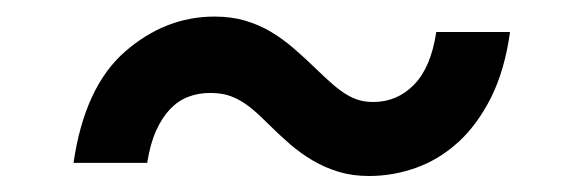

<svg xmlns="http://www.w3.org/2000/svg" viewBox="-20 -408 706 234"><path d="M69.6 -209.5Q83.1 -302.2 132.5 -345.2Q181.5 -387.8 241.5 -387.8Q262.1 -387.8 278.9 -382.8Q295.8 -377.8 310.4 -369.1Q324.9 -360.4 338.4 -348.7Q351.9 -337 365.8 -323.5Q376.4 -313.2 384.9 -305.8Q393.5 -298.3 401.5 -293.3Q409.4 -288.4 417.4 -286Q425.4 -283.7 435 -283.7Q464.1 -283.7 484.7 -304.9Q505.3 -326 511.7 -369H601.6Q595.2 -322.8 578.7 -289.6Q562.1 -256.4 538.9 -235.1Q515.6 -213.8 487.6 -203.7Q459.5 -193.5 429.7 -193.5Q409.8 -193.5 393.1 -198.5Q376.4 -203.5 361.5 -212.2Q346.6 -220.9 333.1 -232.6Q319.6 -244.3 306.1 -257.8Q295.5 -268.5 286.8 -275.6Q278.1 -282.7 269.9 -286.9Q261.7 -291.2 253.6 -293Q245.4 -294.7 235.8 -294.7Q221.9 -294.7 209.7 -290.1Q197.4 -285.5 187.5 -275.2Q177.6 -264.9 170.3 -248.8Q163 -232.6 159.4 -209.5Z"/></svg>

Font: Inter P Medium
Style: Italic
Weight: 500
Italic angle: 9.39999°
Designer: Rasmus Andersson
Foundry: rsms
Version: Version 3.018;git-588b23468